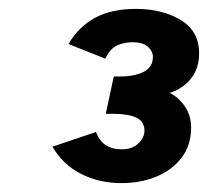

<svg xmlns="http://www.w3.org/2000/svg" viewBox="-20 -808 468 432"><path d="M253 -396Q203 -396 162 -417Q121 -438 98 -478L196 -511Q210 -472 254 -472Q277 -472 291 -485Q305 -498 305 -514Q305 -535 286.5 -543.5Q268 -552 233 -552H218L236 -636H251Q283 -636 303.5 -646.5Q324 -657 324 -680Q324 -693 312.5 -703Q301 -713 278 -713Q260 -713 244 -706Q228 -699 217 -676L134 -709Q157 -748 194 -768Q231 -788 286 -788Q345 -788 386.5 -763Q428 -738 428 -688Q428 -654 409.5 -631Q391 -608 362 -599Q382 -589 396 -568.5Q410 -548 410 -521Q410 -481 388.5 -453Q367 -425 331.5 -410.5Q296 -396 253 -396Z"/></svg>

Font: Atkinson Hyperlegible
Style: Bold Italic
Weight: 700
Italic angle: -12°
Designer: Elliott Scott, Megan Eiswerth, Linus Boman, Theodore Petrosky
Foundry: Braille Institute
Version: Version 1.006; ttfautohint (v1.8.3)